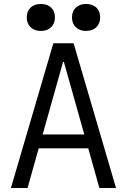

<svg xmlns="http://www.w3.org/2000/svg" viewBox="-20 -948 640 968"><path d="M35 0 249 -730H351L565 0H481L425 -200H175L119 0ZM195 -270H405L302 -636H298ZM186 -792Q154 -792 134.5 -810.5Q115 -829 115 -860Q115 -892 134.5 -910Q154 -928 186 -928Q218 -928 237.5 -910Q257 -892 257 -860Q257 -829 237.5 -810.5Q218 -792 186 -792ZM414 -792Q382 -792 362.5 -810.5Q343 -829 343 -860Q343 -892 362.5 -910Q382 -928 414 -928Q446 -928 465.5 -910Q485 -892 485 -860Q485 -829 465.5 -810.5Q446 -792 414 -792Z"/></svg>

Font: M PLUS Code Latin 60
Style: Regular
Weight: 400
Width: 7
Monospace: yes
Designer: Coji Morishita
Foundry: UNDERFOREST DESIGN
Version: Version 1.005; ttfautohint (v1.8.3)